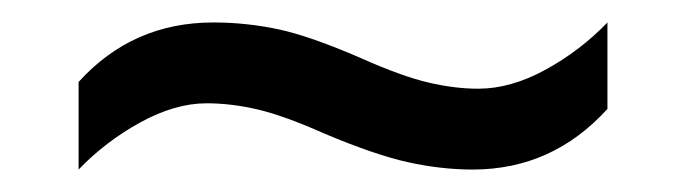

<svg xmlns="http://www.w3.org/2000/svg" viewBox="-20 -438 612 171"><path d="M269 -319Q233 -335 209.5 -340.5Q186 -346 164 -346Q136 -346 105 -329Q74 -312 50 -287V-365Q98 -418 170 -418Q199 -418 227.5 -412Q256 -406 302 -386Q338 -370 361.5 -364.5Q385 -359 406 -359Q435 -359 466 -376Q497 -393 521 -418V-341Q472 -287 401 -287Q373 -287 343.5 -293.5Q314 -300 269 -319Z"/></svg>

Font: Noto Sans Nushu
Style: Regular
Weight: 400
Designer: Lisa Huang
Foundry: Lisa Huang
Version: Version 1.003; ttfautohint (v1.8.4.7-5d5b)